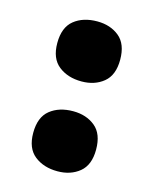

<svg xmlns="http://www.w3.org/2000/svg" viewBox="-80 -604 462 578"><g transform="rotate(15 151.0 -314.5)"><path d="M53 -454Q53 -503 81 -525.5Q109 -548 153 -548Q194 -548 221.5 -525.5Q249 -503 249 -454Q249 -406 221.5 -383.5Q194 -361 153 -361Q110 -361 81.5 -383.5Q53 -406 53 -454ZM53 -174Q53 -223 81 -245.5Q109 -268 153 -268Q194 -268 221.5 -245.5Q249 -223 249 -174Q249 -126 221.5 -103.5Q194 -81 153 -81Q110 -81 81.5 -103.5Q53 -126 53 -174Z"/></g></svg>

Font: Noto Sans Telugu UI SemiCondensed Black
Style: Regular
Weight: 900
Width: 4
Designer: Jelle Bosma - Monotype Design Team
Foundry: Monotype Imaging Inc.
Version: Version 2.005; ttfautohint (v1.8.4.7-5d5b)